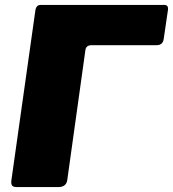

<svg xmlns="http://www.w3.org/2000/svg" viewBox="-20 -762 704 782"><path d="M124 -719Q127 -742 146 -742H649Q667 -742 664 -721L647 -605Q644 -578 618 -578H354Q331 -578 328 -559L254 -29Q250 0 217 0H50Q34 0 29.5 -6Q25 -12 26 -25Z"/></svg>

Font: Libre Franklin Black
Style: Italic
Weight: 900
Italic angle: -8°
Designer: Pablo Impallari, Rodrigo Fuenzalida, Nhung Nguyen
Foundry: Impallari Type
Version: Version 3.000